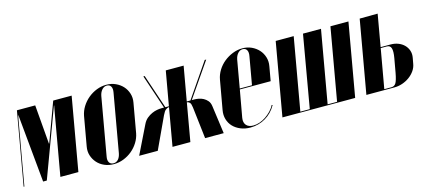

<svg xmlns="http://www.w3.org/2000/svg" viewBox="-70 -876 2833 1257"><g transform="rotate(-15 1346.0 -247.5)"><path d="M345 0H223L299 -432L305 -462H303L131 0H106L62 -462H61L55 -432L-21 0H-26L61 -495H185L207 -230H209L307 -495H432Z M669 -505Q703 -505 731.5 -492Q760 -479 779.5 -457.5Q799 -436 808 -407Q817 -378 811 -346L776 -148Q770 -116 752 -87Q734 -58 708 -36.5Q682 -15 650 -2.5Q618 10 584 10Q550 10 521 -2.5Q492 -15 472.5 -37Q453 -59 444 -87.5Q435 -116 441 -148L476 -346Q482 -378 500 -407Q518 -436 544.5 -458Q571 -480 603 -492.5Q635 -505 669 -505ZM671 -499Q652 -499 638 -483.5Q624 -468 619 -443L550 -51Q545 -26 554 -11Q563 4 583 4Q602 4 615 -10.5Q628 -25 633 -51L702 -443Q707 -469 698.5 -484Q690 -499 671 -499Z M1179 -215Q1176 -240 1168.5 -248Q1161 -256 1152 -257H1149L1104 0H983L1028 -257H1025Q1016 -256 1005.5 -248Q995 -240 983 -215L883 0H757L850 -190Q861 -213 878 -227Q895 -241 913 -249Q931 -257 948 -260Q965 -263 978 -263H996L918 -495H927L1005 -263H1029L1070 -495H1191L1150 -263H1175L1334 -495H1344L1184 -263H1202Q1214 -263 1230.5 -260Q1247 -257 1262 -249Q1277 -241 1289 -227Q1301 -213 1304 -190L1330 0H1204Z M1397 -345Q1403 -378 1421 -407Q1439 -436 1465.5 -457.5Q1492 -479 1524.5 -492Q1557 -505 1591 -505Q1625 -505 1653 -492Q1681 -479 1700.5 -457.5Q1720 -436 1729 -407Q1738 -378 1732 -346L1715 -249H1506L1473 -65Q1468 -34 1483.5 -16Q1499 2 1531 2Q1552 2 1574 -5.5Q1596 -13 1616 -26.5Q1636 -40 1653.5 -58Q1671 -76 1681 -97L1687 -95Q1659 -45 1612 -17.5Q1565 10 1509 10Q1473 10 1443 -2.5Q1413 -15 1393 -36Q1373 -57 1364.5 -86Q1356 -115 1362 -148ZM1590 -255 1623 -443Q1628 -469 1619.5 -484Q1611 -499 1592 -499Q1573 -499 1559 -483.5Q1545 -468 1540 -443L1507 -255Z M1815 -495H1937L1851 -6H1915L2000 -495H2122L2036 -6H2100L2186 -495H2308L2221 0H1728Z M2536 -278Q2563 -278 2586.5 -269Q2610 -260 2626.5 -243.5Q2643 -227 2650.5 -204.5Q2658 -182 2653 -156L2646 -118Q2642 -93 2627 -71.5Q2612 -50 2590 -34Q2568 -18 2541.5 -9Q2515 0 2488 0H2297L2384 -494L2506 -495L2468 -278ZM2536 -185Q2544 -230 2537.5 -251Q2531 -272 2508 -272H2467L2420 -6H2468Q2489 -6 2499.5 -23.5Q2510 -41 2519 -90Z"/></g></svg>

Font: Moniqa Black Ita Display
Style: Italic
Weight: 900
Italic angle: -10°
Designer: Rajesh Rajput
Foundry: Rajesh Rajput
Version: Version 1.000